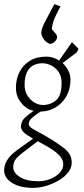

<svg xmlns="http://www.w3.org/2000/svg" viewBox="-20 -733 407 929"><path d="M223 -521Q216 -521 205 -529.5Q194 -538 186.5 -551.5Q179 -565 180 -578Q182 -598 197 -626Q212 -654 243 -713L273 -702Q255 -670 246 -649Q237 -628 234.5 -616Q232 -604 231 -597Q230 -592 236.5 -585Q243 -578 250 -569.5Q257 -561 256 -550Q255 -543 249.5 -536.5Q244 -530 237.5 -525.5Q231 -521 223 -521ZM141 176Q77 176 38.5 152Q0 128 0 91Q0 66 14.5 42Q29 18 63 -7Q83 -21 102 -35Q121 -49 140 -62Q105 -82 94 -93.5Q83 -105 81 -120Q83 -146 97.5 -160.5Q112 -175 143 -197Q126 -199 106 -213Q86 -227 71.5 -251.5Q57 -276 57 -308Q57 -350 74 -384Q91 -418 124 -438.5Q157 -459 205 -459Q221 -459 237 -454Q253 -449 266 -440L328 -529L360 -497L352 -480L283 -428Q300 -412 310.5 -391.5Q321 -371 321 -347Q321 -304 302.5 -269.5Q284 -235 251 -214.5Q218 -194 176 -193Q149 -176 134 -162Q119 -148 119 -132Q119 -118 155 -100Q191 -82 237 -53Q266 -34 286 -19Q306 -4 316.5 13Q327 30 327 55Q327 79 310 101Q293 123 265 139.5Q237 156 204.5 166Q172 176 141 176ZM167 144Q195 144 222 133.5Q249 123 267.5 104.5Q286 86 286 62Q286 44 274 27.5Q262 11 237.5 -6Q213 -23 177 -42Q173 -44 169.5 -46Q166 -48 163 -50Q150 -40 136.5 -30Q123 -20 109 -9Q75 16 59.5 33Q44 50 44 76Q44 102 75.5 123Q107 144 167 144ZM187 -225Q225 -225 251.5 -248Q278 -271 278 -332Q278 -364 263.5 -385Q249 -406 227.5 -416.5Q206 -427 185 -427Q161 -427 141.5 -417Q122 -407 110.5 -384Q99 -361 99 -322Q99 -293 112.5 -271Q126 -249 146.5 -237Q167 -225 187 -225Z"/></svg>

Font: Ancizar Sans Thin
Style: Italic
Weight: 100
Italic angle: -4°
Designer: Cesar Puertas, Viviana Monsalve, Julian Moncada, Julian Prieto, Jose Castro, Mariel Hernandez, Felipe Aragon, Sara Alarc
Version: Version 8.100